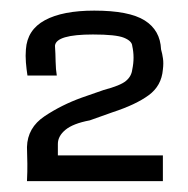

<svg xmlns="http://www.w3.org/2000/svg" viewBox="-20 -721 350 358"><path d="M283.7 -383.3H30.3Q31.2 -401.9 31 -415.5Q30.8 -429.2 30.3 -446.8Q31.2 -482.9 63 -504.2Q94.7 -525.4 132.8 -539.1L173.3 -553.2Q204.6 -561.5 214.8 -570.1Q225.1 -578.6 226.6 -591.3Q231.4 -613.8 226.6 -635.3Q226.1 -644.5 211.2 -650.6Q196.3 -656.7 153.3 -656.7Q84.5 -656.7 82.5 -635.7Q83.5 -621.1 83.7 -606.2Q84 -591.3 85.9 -580.1H31.2Q29.3 -592.3 28.3 -604.7Q27.3 -617.2 28.3 -628.9Q30.8 -665.5 63.7 -683.3Q96.7 -701.2 155.8 -701.2Q220.7 -701.2 249.8 -682.9Q278.8 -664.6 280.3 -628.9Q282.7 -620.6 283.9 -611.8Q285.2 -603 283.7 -591.3Q281.2 -561 257.3 -543.5Q233.4 -525.9 189.9 -511.7L147.5 -496.6Q116.2 -490.7 102.1 -479Q87.9 -467.3 87.9 -452.6V-431.2H283.7Z"/></svg>

Font: Agdasima
Style: Regular
Weight: 400
Width: 3
Designer: The DocRepair Project, Patric King
Foundry: Google
Version: Version 2.002